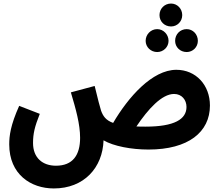

<svg xmlns="http://www.w3.org/2000/svg" viewBox="-20 -829 1237 1081"><path d="M943 -680C978 -680 1006 -708 1006 -744C1006 -780 978 -809 943 -809C906 -809 878 -780 878 -744C878 -708 906 -680 943 -680ZM865 -536C900 -536 929 -564 929 -599C929 -635 900 -665 865 -665C829 -665 800 -635 800 -599C800 -564 829 -536 865 -536ZM1031 -536C1066 -536 1094 -564 1094 -599C1094 -636 1066 -665 1031 -665C994 -665 966 -636 966 -599C966 -564 994 -536 1031 -536ZM283 232C453 232 558 115 563 -39C619 -6 720 13 816 13C1040 13 1162 -85 1162 -235C1162 -350 1083 -436 973 -436C837 -436 702 -282 617 -137C575 -152 560 -176 549 -206C542 -227 532 -268 513 -345L379 -309C407 -215 431 -130 431 -53C431 44 390 104 295 104C221 104 166 61 166 -24C166 -76 175 -115 204 -188L88 -233C39 -124 32 -64 32 -16C32 153 154 232 283 232ZM960 -300C1004 -300 1030 -266 1030 -227C1030 -158 963 -116 799 -116C781 -116 763 -116 748 -117C814 -215 891 -300 960 -300Z"/></svg>

Font: Noto Sans Arabic UI XCn
Style: Bold
Weight: 700
Width: 2
Designer: Monotype Design Team, Nadine Chahine and Nizar Qandah
Foundry: Monotype Imaging Inc.
Version: Version 2.010